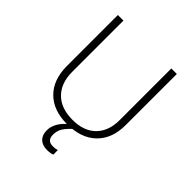

<svg xmlns="http://www.w3.org/2000/svg" viewBox="-236 -801 1141 1141"><g transform="rotate(45 334.0 -230.5)"><path d="M581.5 -663.1V-233.9Q581.5 -119.6 515.1 -55.2Q448.7 9.3 330.6 9.3Q215.3 9.3 150.6 -55.4Q85.9 -120.1 85.9 -235.8V-663.1H132.8V-233.9Q132.8 -138.2 185.8 -85Q238.8 -31.7 335.9 -31.7Q430.7 -31.7 482.9 -84.2Q535.2 -136.7 535.2 -229.5V-663.1ZM315.9 112.3Q315.9 162.1 364.3 162.1Q386.2 162.1 401.4 156.7V194.8Q383.3 202.1 354 202.1Q315.9 202.1 293.7 180.7Q271.5 159.2 271.5 119.6Q271.5 87.9 289.6 56.6Q307.6 25.4 340.3 0H380.9Q348.1 28.8 332 54.2Q315.9 79.6 315.9 112.3Z"/></g></svg>

Font: Bpm'online Open Sans Light
Style: Regular
Weight: 300
Foundry: Ascender Corporation
Version: Version 1.10